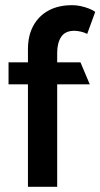

<svg xmlns="http://www.w3.org/2000/svg" viewBox="-20 -722 388 742"><path d="M13 -396H88V0H201V-396H327L291 -481H201V-518Q201 -556 216.5 -579.5Q232 -603 267 -603Q278 -603 291.5 -600Q305 -597 317 -591L348 -676Q339 -683 323.5 -689Q308 -695 291.5 -698.5Q275 -702 259 -702Q205 -702 167 -681Q129 -660 108.5 -622Q88 -584 88 -532V-481H13Z"/></svg>

Font: Catamaran Thin SemiBold
Style: Regular
Weight: 600
Version: Version 2.000